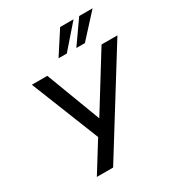

<svg xmlns="http://www.w3.org/2000/svg" viewBox="-214 -1067 1116 1205"><g transform="rotate(-30 344.5 -465.0)"><path d="M133 0 277 -232 272 -196 69 -705H181L331 -309H329L574 -705H689L251 0ZM297 -765 404 -930H501L357 -765ZM426 -765 542 -930H639L488 -765Z"/></g></svg>

Font: Nunito Sans 7pt SemiCondensed SemiBold
Style: Italic
Weight: 600
Width: 4
Italic angle: -9°
Designer: Vernon Adams
Foundry: Vernon Adams
Version: Version 3.101;gftools[0.9.27]